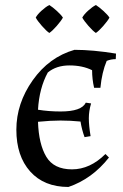

<svg xmlns="http://www.w3.org/2000/svg" viewBox="-20 -731 488 763"><path d="M399 -119 413 -105Q346 -20 252 12Q155 12 100 -49.5Q45 -111 45 -215.5Q45 -320 110 -412Q175 -504 276 -533Q349 -533 441 -518L440 -496Q421 -496 404 -489Q385 -444 379 -382H354Q346 -416 346 -452Q308 -471 256 -471Q204 -471 170 -443Q136 -381 131 -295Q173 -288 221 -288Q304 -288 321 -323L342 -320Q333 -290 333 -261Q333 -232 340 -190L316 -186Q305 -216 300 -248Q260 -252 220.5 -252Q181 -252 131 -247Q134 -158 164 -108Q194 -58 266 -58Q338 -58 399 -119ZM230 -661Q223 -648 205.5 -628Q188 -608 176 -600Q164 -608 146.5 -628Q129 -648 122 -661Q128 -673 145 -688.5Q162 -704 176 -711Q189 -703 206 -687.5Q223 -672 230 -661ZM415 -661Q408 -648 390.5 -628Q373 -608 361 -600Q349 -608 331.5 -628Q314 -648 307 -661Q313 -673 330 -688.5Q347 -704 361 -711Q374 -703 391 -687.5Q408 -672 415 -661Z"/></svg>

Font: Almendra SC
Style: Regular
Weight: 400
Designer: Ana Sanfelippo
Foundry: Ana Sanfelippo
Version: Version 1.003